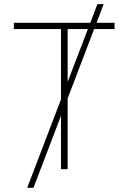

<svg xmlns="http://www.w3.org/2000/svg" viewBox="-20 -817 620 927"><path d="M274.4 -336.9V-676.8H46.9V-707H416L450.2 -796.9H480.5L446.3 -707H533.2V-676.8H434.6L306.6 -341.8V0H274.4V-257.8L141.6 89.8H111.3ZM404.3 -676.8H306.6V-421.4Z"/></svg>

Font: Pretendard JP Thin
Style: Regular
Weight: 100
Designer: Base glyphs from Inter by Rasmus Andersson; Hangeul glyphs from Noto Sans CJK(Source Han Sans) by Jang Soo-young and Kan
Foundry: Kil Hyung-jin
Version: Version 1.309